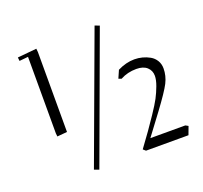

<svg xmlns="http://www.w3.org/2000/svg" viewBox="-124 -856 1071 1011"><g transform="rotate(-20 411.0 -351.0)"><path d="M65.9 -691.9 172.9 -702.1 174.8 -683.1V-234.9L119.1 -230L117.2 -248V-676.8L67.9 -671.9ZM240.2 0 502.9 -711.9 528.8 -702.1 267.1 9.8ZM518.1 -12.2Q558.1 -66.9 576.7 -93Q595.2 -119.1 626.5 -165.5Q657.7 -211.9 672.4 -239.7Q687 -267.6 699 -299.8Q710.9 -332 710.9 -355Q710.9 -384.3 690.2 -403.1Q669.4 -421.9 630.9 -421.9Q581.1 -421.9 541 -399.9L524.9 -405.8L543.9 -449.2Q591.8 -473.1 638.2 -473.1Q660.6 -473.1 682.4 -467.5Q704.1 -461.9 723.6 -450.9Q743.2 -439.9 755.1 -420.4Q767.1 -400.9 767.1 -376Q767.1 -334.5 747.6 -296.1Q728 -257.8 665 -172.9L576.2 -54.2H772L787.1 -45.9L770 0H532.2Z"/></g></svg>

Font: Dehuti
Style: Book
Weight: 400
Version: Version 1.2